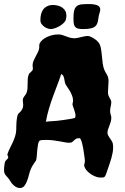

<svg xmlns="http://www.w3.org/2000/svg" viewBox="-28 -902 622 959"><path d="M535.2 -186Q536.1 -181.6 536.6 -176.5Q537.1 -171.4 537.1 -166Q537.1 -153.3 534.7 -139.9Q532.2 -126.5 528.6 -113.3Q524.9 -100.1 520.8 -88.1Q516.6 -76.2 513.2 -65.9Q506.3 -45.9 502.9 -35.6Q499.5 -25.4 496.1 -20.8Q492.7 -16.1 487.5 -15.6Q482.4 -15.1 472.2 -15.1Q464.8 -15.1 453.1 -18.8Q441.4 -22.5 429.2 -30Q417 -37.6 406.5 -48.8Q396 -60.1 392.1 -75.2Q392.1 -78.1 394 -85Q396 -91.8 396 -100.1Q395.5 -105.5 394.3 -115.7Q393.1 -126 391.1 -138.4Q389.2 -150.9 387 -163.8Q384.8 -176.8 381.8 -187.5Q378.9 -198.2 375.7 -205.1Q372.6 -211.9 369.1 -211.9Q356.4 -211.9 350.8 -208.3Q345.2 -204.6 341.3 -200.4Q337.4 -196.3 332.8 -192.6Q328.1 -189 317.9 -189Q308.1 -189 296.4 -191.2Q284.7 -193.4 270.3 -196Q255.9 -198.7 238.8 -200.9Q221.7 -203.1 201.2 -203.1Q190.4 -203.1 181.6 -202.4Q172.9 -201.7 169.9 -199.2Q164.6 -194.8 162.1 -182.1Q159.7 -169.4 158.2 -154.1Q156.7 -138.7 155.8 -123.8Q154.8 -108.9 151.9 -100.1Q150.9 -98.6 147.9 -94.5Q145 -90.3 141.1 -84.7Q137.2 -79.1 133.3 -72.5Q129.4 -65.9 127 -60.1Q121.1 -46.9 116.9 -30Q112.8 -13.2 107.2 1.7Q101.6 16.6 93.3 26.9Q85 37.1 70.8 37.1Q61.5 37.1 53.5 32.7Q45.4 28.3 39.3 22.7Q33.2 17.1 29.3 12Q25.4 6.8 24.9 4.9Q19 -5.4 13.4 -12Q7.8 -18.6 2.9 -23.9Q-2 -29.3 -4.9 -35.4Q-7.8 -41.5 -7.8 -50.8Q-7.8 -54.2 -7.6 -60.1Q-7.3 -65.9 -6.6 -72.3Q-5.9 -78.6 -4.9 -84.5Q-3.9 -90.3 -2.9 -94.2Q-2 -96.7 0.7 -99.4Q3.4 -102.1 6.1 -105Q8.8 -107.9 11 -110.6Q13.2 -113.3 13.2 -116.2Q13.2 -120.1 11 -123.5Q8.8 -127 8.8 -130.9Q8.8 -131.8 9.3 -132.3Q9.8 -132.8 9.8 -133.8Q14.6 -148.4 21.7 -162.1Q28.8 -175.8 35.4 -190.2Q42 -204.6 47.1 -220Q52.2 -235.4 53.2 -253.9Q53.2 -262.7 53.5 -272.9Q53.7 -283.2 54.4 -293.7Q55.2 -304.2 56.9 -314.2Q58.6 -324.2 62 -332Q62.5 -333.5 66.7 -336.9Q70.8 -340.3 75.7 -345.9Q80.6 -351.6 84.2 -359.6Q87.9 -367.7 87.9 -377.9Q87.9 -383.3 86.9 -389.2Q85.9 -395 85.9 -400.9Q85.9 -407.7 88.1 -412.4Q90.3 -417 93.5 -421.1Q96.7 -425.3 99.9 -429.7Q103 -434.1 105 -439.9Q108.9 -450.2 109.4 -461.7Q109.9 -473.1 109.9 -484.6Q109.9 -496.1 110.6 -507.3Q111.3 -518.6 115.2 -528.8Q116.2 -533.2 119.6 -536.4Q123 -539.6 126.7 -542.7Q130.4 -545.9 133.3 -549.8Q136.2 -553.7 136.2 -559.1Q136.2 -563 135.5 -567.1Q134.8 -571.3 134.8 -576.2Q134.8 -587.4 139.9 -599.1Q145 -610.8 151.4 -622.3Q157.7 -633.8 162.8 -644.8Q168 -655.8 168 -665V-674.8Q168 -684.1 175.5 -693.8Q183.1 -703.6 196.3 -711.7Q209.5 -719.7 226.8 -724.9Q244.1 -730 263.2 -730Q273.9 -730 282.5 -727.3Q291 -724.6 299.8 -721.2Q308.6 -717.8 318.8 -714.6Q329.1 -711.4 342.8 -710.9Q350.6 -710.9 359.1 -712.6Q367.7 -714.4 376.5 -716.6Q385.3 -718.8 394 -720.5Q402.8 -722.2 411.1 -722.2Q415.5 -722.2 422.6 -719.5Q429.7 -716.8 437.3 -712.4Q444.8 -708 451.9 -702.1Q459 -696.3 463.9 -689.9Q472.7 -678.7 475.8 -661.6Q479 -644.5 480.7 -625Q482.4 -605.5 484.9 -585.9Q487.3 -566.4 494.1 -550.8Q496.6 -544.4 500 -539.3Q503.4 -534.2 506.6 -528.3Q509.8 -522.5 512 -514.9Q514.2 -507.3 514.2 -496.1Q514.2 -482.4 512.7 -468.5Q511.2 -454.6 511.2 -441.9Q511.2 -431.6 513.9 -424.8Q516.6 -418 519.5 -412.8Q522.5 -407.7 525.1 -402.8Q527.8 -397.9 527.8 -391.1Q527.8 -381.8 524.9 -370.1Q522 -358.4 522 -347.2Q522 -336.4 525.4 -327.6Q528.8 -318.8 527.8 -310.1Q527.3 -300.8 524.4 -291.5Q521.5 -282.2 518.1 -273.4Q514.6 -264.6 511.7 -255.9Q508.8 -247.1 508.8 -238.8Q508.8 -231.9 512.2 -225.6Q515.6 -219.2 520 -212.9Q524.4 -206.5 528.8 -200Q533.2 -193.4 535.2 -186ZM346.2 -313Q349.1 -317.4 349.1 -324.2Q349.1 -331.1 346.7 -339.8Q344.2 -348.6 341.6 -356.7Q338.9 -364.7 336.4 -371.1Q334 -377.4 334 -379.9Q334 -384.8 335.4 -389.6Q336.9 -394.5 336.9 -399.9Q336.9 -412.6 331.5 -425.8Q326.2 -439 319.6 -450Q313 -460.9 307.1 -469Q301.3 -477.1 299.8 -480Q296.4 -487.8 295.2 -495.8Q293.9 -503.9 292.2 -511.2Q290.5 -518.6 287.6 -523.9Q284.7 -529.3 277.8 -532.2Q268.1 -502.9 257.1 -474.6Q246.1 -446.3 235.6 -417.2Q225.1 -388.2 216.1 -357.7Q207 -327.1 201.2 -293.9Q218.3 -296.4 236.3 -297.1Q254.4 -297.9 274.9 -300.8Q277.8 -301.3 289.1 -302.7Q300.3 -304.2 312.7 -306.2Q325.2 -308.1 335.2 -310.1Q345.2 -312 346.2 -313ZM471.7 -861.8Q471.7 -860.4 472.2 -858.9Q472.7 -857.4 472.7 -855Q472.7 -848.1 470 -840.3Q467.3 -832.5 465.8 -825.2Q463.4 -807.6 460.7 -794.7Q458 -781.7 450.4 -773.2Q442.9 -764.6 428.2 -760.7Q413.6 -756.8 386.7 -756.8Q370.6 -756.8 361.1 -759.5Q351.6 -762.2 346.7 -768.6Q341.8 -774.9 340.3 -785.2Q338.9 -795.4 338.9 -811Q338.9 -836.9 343 -851.1Q347.2 -865.2 356.4 -872.1Q365.7 -878.9 381.1 -880.4Q396.5 -881.8 418.9 -881.8Q438.5 -881.8 452.9 -877.4Q467.3 -873 471.7 -861.8ZM300.8 -802.7Q298.3 -795.9 290.5 -787.8Q282.7 -779.8 271.7 -772.9Q260.7 -766.1 247.8 -761.5Q234.9 -756.8 222.7 -756.8Q220.2 -756.8 212.4 -759Q204.6 -761.2 196 -766.6Q187.5 -772 180.7 -780.5Q173.8 -789.1 173.8 -801.8Q173.8 -816.9 177 -830.6Q180.2 -844.2 187.7 -854.5Q195.3 -864.7 207.3 -870.8Q219.2 -877 236.8 -877Q249.5 -877 261.7 -873.8Q273.9 -870.6 283.2 -864Q292.5 -857.4 298.1 -847.4Q303.7 -837.4 303.7 -823.7Q303.7 -814.9 300.8 -802.7Z"/></svg>

Font: Freckle Face
Style: Regular
Weight: 400
Designer: Astigmatic (AOETI)
Foundry: Astigmatic (AOETI)
Version: Version 1.000